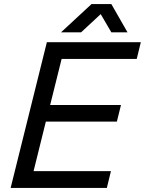

<svg xmlns="http://www.w3.org/2000/svg" viewBox="-20 -918 708 938"><path d="M281 -630 225 -405H571L551 -324H204L144 -82H522L502 0H32L209 -712H668L648 -630ZM524 -898 603 -760H524L472 -849L376 -760H278L427 -898Z"/></svg>

Font: CST
Style: Italic
Weight: 400
Italic angle: -14°
Version: Version 1.00